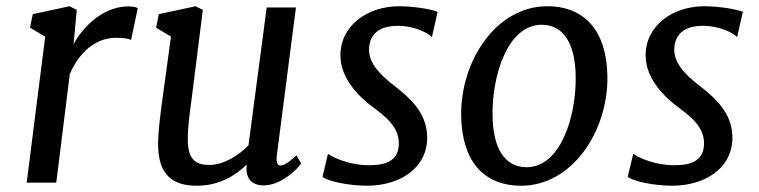

<svg xmlns="http://www.w3.org/2000/svg" viewBox="-20 -588 2444 618"><path d="M65.9 0H161.1L204.6 -349.6C242.7 -438 304.7 -466.3 351.6 -466.3C375.5 -466.3 392.1 -464.4 401.9 -459.5L423.3 -561C418 -566.4 403.3 -567.4 393.6 -567.4C300.3 -567.4 236.3 -483.9 216.8 -445.3L227.1 -556.2L203.6 -567.9L85.4 -542.5L76.7 -499L125.5 -469.7Z M488.8 -124.5C488.8 -22.5 538.1 9.8 613.3 9.8C687 9.8 738.8 -23.9 774.4 -58.6C768.6 -17.6 787.1 8.8 828.6 8.8C887.2 8.8 940.9 -47.9 949.2 -62L934.1 -87.9C905.3 -61.5 892.6 -55.2 882.3 -55.2C871.6 -55.2 868.2 -66.9 871.6 -92.3L932.6 -564H838.4L779.8 -120.1C748 -87.4 699.2 -57.1 654.3 -57.1C611.8 -57.1 584.5 -71.8 584.5 -139.6C584.5 -189 591.8 -228.5 599.1 -287.6L632.8 -556.2L609.4 -567.9L491.2 -542.5L482.4 -499L530.3 -470.2L505.9 -291.5C498 -233.4 488.8 -167.5 488.8 -124.5Z M1018.1 -19C1035.2 -4.4 1102.5 9.8 1161.6 9.8C1263.7 9.8 1355 -44.4 1355 -145C1355 -227.1 1295.9 -275.4 1245.6 -314.9C1203.1 -348.1 1162.1 -387.7 1168.5 -439C1174.8 -491.2 1218.3 -504.9 1259.3 -504.9C1320.8 -504.9 1364.7 -476.6 1370.1 -468.3L1388.7 -549.8C1372.6 -557.1 1315.9 -567.9 1263.7 -567.9C1164.6 -567.9 1075.7 -506.8 1075.7 -409.7C1075.7 -330.6 1143.6 -270.5 1177.7 -245.1C1220.2 -213.4 1263.7 -180.7 1263.7 -126.5C1263.7 -62 1208 -56.2 1166.5 -56.2C1107.4 -56.2 1056.6 -78.6 1035.6 -92.8Z M1464.4 -214.4C1466.8 -72.3 1534.2 9.8 1657.7 9.8C1821.8 9.8 1938 -166 1935.1 -343.3C1932.6 -485.4 1864.7 -567.9 1741.2 -567.9C1577.1 -567.9 1461.4 -391.6 1464.4 -214.4ZM1674.8 -49.8C1603.5 -49.8 1566.9 -112.3 1565.4 -215.3C1563 -340.8 1612.3 -508.3 1723.6 -508.3C1794.9 -508.3 1831.5 -445.8 1833 -342.8C1835.4 -217.3 1786.1 -49.8 1674.8 -49.8Z M2000.5 -19C2017.6 -4.4 2085 9.8 2144 9.8C2246.1 9.8 2337.4 -44.4 2337.4 -145C2337.4 -227.1 2278.3 -275.4 2228 -314.9C2185.5 -348.1 2144.5 -387.7 2150.9 -439C2157.2 -491.2 2200.7 -504.9 2241.7 -504.9C2303.2 -504.9 2347.2 -476.6 2352.5 -468.3L2371.1 -549.8C2355 -557.1 2298.3 -567.9 2246.1 -567.9C2147 -567.9 2058.1 -506.8 2058.1 -409.7C2058.1 -330.6 2126 -270.5 2160.2 -245.1C2202.6 -213.4 2246.1 -180.7 2246.1 -126.5C2246.1 -62 2190.4 -56.2 2148.9 -56.2C2089.8 -56.2 2039.1 -78.6 2018.1 -92.8Z"/></svg>

Font: Merriweather
Style: Italic
Weight: 400
Italic angle: -7.5°
Designer: Eben Sorkin
Foundry: Eben Sorkin
Version: Version 1.001